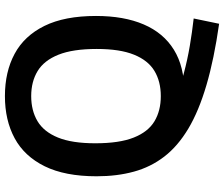

<svg xmlns="http://www.w3.org/2000/svg" viewBox="-86 -704 932 800"><g transform="rotate(-90 380.0 -304.0)"><path d="M681 143Q533.5 122 425.5 90.2Q317.5 58.5 244.2 14.8Q171 -29 127.5 -85.5Q84 -142 64.8 -212.2Q45.5 -282.5 45.5 -367.5Q45.5 -499 87.2 -583.8Q129 -668.5 204 -709Q279 -749.5 379.5 -749.5Q480.5 -749.5 555.5 -709.2Q630.5 -669 672 -585Q713.5 -501 713.5 -370Q713.5 -253.5 678.2 -171.2Q643 -89 572.8 -45.5Q502.5 -2 397.5 -2Q380.5 -2 362.8 -3.2Q345 -4.5 326 -6.5L364.5 -40.5Q418.5 -19 474.8 -4Q531 11 588.5 20.8Q646 30.5 703 37ZM379.5 -100Q440.5 -100 484.5 -126.5Q528.5 -153 552.2 -211.8Q576 -270.5 576 -367Q576 -466.5 552 -526.5Q528 -586.5 484 -613.2Q440 -640 379.5 -640Q319.5 -640 275.2 -613.8Q231 -587.5 207 -528.8Q183 -470 183 -373Q183 -272.5 206.8 -212.8Q230.5 -153 274.5 -126.5Q318.5 -100 379.5 -100Z"/></g></svg>

Font: Encode Sans SC Condensed Thin SemiBold
Style: Regular
Weight: 600
Version: Version 3.002